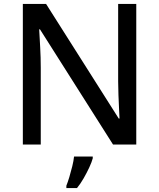

<svg xmlns="http://www.w3.org/2000/svg" viewBox="-20 -734 808 975"><path d="M672 0H554L183 -585H179Q181 -547 184 -495Q187 -443 187 -389V0H96V-714H214L583 -132H587Q586 -150 584.5 -182.5Q583 -215 581.5 -252Q580 -289 580 -321V-714H672ZM451 70Q446 89 433.5 116Q421 143 405 171Q389 199 371 221H317V209Q324 192 332 165.5Q340 139 347 110.5Q354 82 356 61H451Z"/></svg>

Font: Noto Sans Kayah Li Medium
Style: Regular
Weight: 500
Designer: Monotype Design Team, Sérgio Martins
Foundry: Monotype Imaging Inc.
Version: Version 2.002; ttfautohint (v1.8.4.7-5d5b)